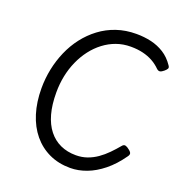

<svg xmlns="http://www.w3.org/2000/svg" viewBox="-157 -1023 1101 1174"><g transform="rotate(20 393.0 -435.5)"><path d="M429 19Q353 19 292 -9.5Q231 -38 187.5 -90.5Q144 -143 121 -216.5Q98 -290 98 -380Q98 -443 110.5 -504.5Q123 -566 148 -623.5Q173 -681 210 -729Q247 -777 295.5 -813.5Q344 -850 403 -870Q462 -890 531 -890Q582 -890 627.5 -879.5Q673 -869 712 -844.5Q751 -820 780 -777Q789 -765 784.5 -756.5Q780 -748 768 -738Q754 -726 743.5 -724Q733 -722 722 -732Q698 -756 669 -772Q640 -788 604.5 -796.5Q569 -805 525 -805Q476 -805 432.5 -789.5Q389 -774 351.5 -745.5Q314 -717 284.5 -678.5Q255 -640 234 -593Q213 -546 202.5 -494Q192 -442 192 -386Q192 -307 208.5 -247.5Q225 -188 257 -147.5Q289 -107 334 -86.5Q379 -66 435 -66Q474 -66 508 -78Q542 -90 572 -111Q602 -132 628.5 -159Q655 -186 680 -216Q690 -228 701.5 -225Q713 -222 726 -211Q741 -200 743.5 -190.5Q746 -181 736 -168Q691 -104 639.5 -62.5Q588 -21 534.5 -1Q481 19 429 19Z"/></g></svg>

Font: Playwrite GB S
Style: Italic
Weight: 400
Italic angle: -7°
Designer: Veronika Burian, José Scaglione
Foundry: TypeTogether
Version: Version 1.000